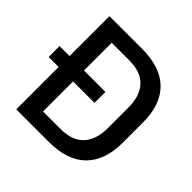

<svg xmlns="http://www.w3.org/2000/svg" viewBox="-167 -785 931 931"><g transform="rotate(45 299.0 -319.5)"><path d="M2.5 -290.5V-365.5H317V-290.5ZM139.5 0V-84.5H291Q370 -84.5 409.8 -127.5Q449.5 -170.5 449.5 -250.5V-389.5Q449.5 -470 409.8 -512.8Q370 -555.5 291 -555.5H139V-639H294.5Q421.5 -639 486 -574.8Q550.5 -510.5 550.5 -390V-250Q550.5 -129.5 486 -64.8Q421.5 0 294.5 0ZM71 0V-639H170V0Z"/></g></svg>

Font: Anek Latin Medium
Style: Regular
Weight: 500
Designer: Yesha Goshar
Foundry: Ek Type
Version: Version 1.003